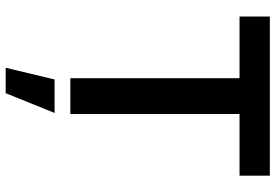

<svg xmlns="http://www.w3.org/2000/svg" viewBox="-172 -596 1003 700"><g transform="rotate(90 330.0 -245.5)"><path d="M39.8 -616.8H264.6V0H395.2V-616.8H620V-727.3H39.8ZM226.6 235.8H319.2L391.3 57.5H269.2Z"/></g></svg>

Font: Margiela Sans Semi Bold
Style: Regular
Weight: 600
Designer: Stefan Endress, Andreas Faust
Version: Version 1.100;FEAKit 1.0